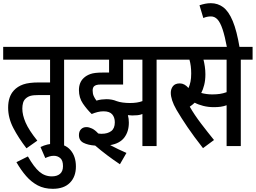

<svg xmlns="http://www.w3.org/2000/svg" viewBox="-20 -916 1604 1204"><path d="M382 -542V0H294V-320H226Q189 -320 171.5 -315Q154 -310 141 -298Q129 -287 124.5 -270.5Q120 -254 120 -235Q120 -195 140.5 -147.5Q161 -100 214 -34L146 14Q96 -51 63.5 -113.5Q31 -176 31 -241Q31 -310 67 -349Q90 -374 125.5 -386.5Q161 -399 224 -399H294V-542H0V-622H456V-542Z M234 6Q277 -15 323 -15Q387 -15 421.5 24.5Q456 64 456 128Q456 192 418.5 230Q381 268 311 268Q257 268 216.5 246.5Q176 225 143.5 187.5Q111 150 83 101L155 65Q193 132 227 161Q261 190 305 190Q338 190 356.5 174Q375 158 375 126Q375 90 358 75.5Q341 61 318 61Q303 61 290 65Q277 69 264 75Z M629 -218Q611 -218 592.5 -213.5Q574 -209 555 -201Q525 -230 500 -266.5Q475 -303 475 -351Q475 -399 505 -427Q522 -443 547.5 -452Q573 -461 623 -461H664V-542H444V-622H1036V-542H962V0H873V-201Q858 -195 842.5 -193.5Q827 -192 809 -192Q797 -192 782 -194Q788 -172 788 -147Q788 -91 759.5 -53.5Q731 -16 671 -6Q722 21 773 43L732 114Q690 86 651.5 57Q613 28 577 -3Q532 -6 503.5 -20.5Q475 -35 475 -69Q475 -92 488 -105.5Q501 -119 522 -119Q538 -119 557 -110Q576 -101 596 -79Q607 -77 617 -77Q655 -77 677.5 -94Q700 -111 700 -149Q700 -180 683.5 -199Q667 -218 629 -218ZM795 -270Q842 -270 873 -282V-542H752V-386H614Q595 -386 585 -383Q575 -380 569 -374Q561 -365 561 -348Q561 -329 567.5 -314Q574 -299 585 -285Q600 -290 617 -292Q634 -294 647 -294Q683 -294 711 -282Q727 -276 749.5 -273Q772 -270 795 -270Z M1490 -542V0H1401V-256Q1382 -249 1362.5 -246.5Q1343 -244 1321 -244Q1286 -244 1254.5 -252Q1223 -260 1201 -272Q1186 -258 1170 -247Q1199 -196 1241 -141Q1283 -86 1322 -38L1253 13Q1195 -61 1156 -118.5Q1117 -176 1087 -227Q1068 -260 1059.5 -286.5Q1051 -313 1051 -334Q1051 -358 1064.5 -375.5Q1078 -393 1108 -393Q1137 -393 1162 -364Q1170 -382 1174.5 -403.5Q1179 -425 1179 -455Q1179 -504 1168 -542H1024V-622H1564V-542ZM1311 -324Q1337 -324 1358 -327Q1379 -330 1401 -338V-542H1256Q1261 -523 1264.5 -498.5Q1268 -474 1268 -450Q1268 -413 1260.5 -383.5Q1253 -354 1242 -333Q1276 -324 1311 -324Z M1404 -615Q1390 -690 1375.5 -733Q1361 -776 1343.5 -794.5Q1326 -813 1303 -813Q1277 -813 1255 -803L1231 -883Q1249 -889 1266.5 -892.5Q1284 -896 1302 -896Q1346 -896 1380 -870.5Q1414 -845 1439.5 -784Q1465 -723 1483 -615Z"/></svg>

Font: Noto Sans ExtraCondensed Medium
Style: Italic
Weight: 500
Width: 2
Italic angle: -12°
Designer: Monotype Design Team
Foundry: Monotype Imaging Inc.
Version: Version 2.013; ttfautohint (v1.8.4.7-5d5b)